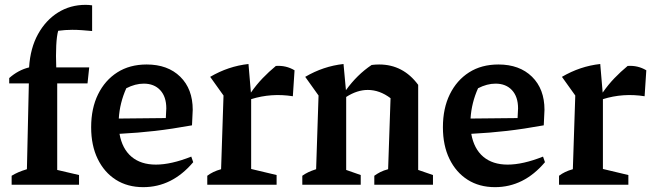

<svg xmlns="http://www.w3.org/2000/svg" viewBox="-20 -762 2694 792"><path d="M18 -418V-440Q55 -473 100 -484Q105 -564 137 -621.5Q169 -679 219.5 -710.5Q270 -742 333 -742Q346 -742 360 -740V-634Q339 -636 318.5 -637.5Q298 -639 278 -639Q264 -639 249 -638Q234 -637 220 -635Q214 -614 212 -574Q210 -534 212 -484H348L341 -418H216V-61L306 -40V0H28V-37Q41 -45 56 -51.5Q71 -58 91 -64L99 -418Z M571 10Q506 10 458 -20.5Q410 -51 383 -106.5Q356 -162 356 -237Q356 -315 384.5 -373Q413 -431 464 -463.5Q515 -496 585 -496Q672 -496 723.5 -445.5Q775 -395 775 -309L772 -245Q689 -230 619.5 -222Q550 -214 473 -210Q484 -148 522.5 -115.5Q561 -83 623 -83Q686 -83 769 -116L777 -93Q690 10 571 10ZM501 -398Q474 -338 470 -273L664 -275L666 -315Q666 -363 641 -390Q616 -417 573 -417Q538 -417 501 -398Z M835 0V-37Q847 -46 860.5 -52.5Q874 -59 892 -64L902 -368L847 -445Q922 -489 1005 -498L1015 -380Q1038 -413 1063.5 -439.5Q1089 -466 1118 -490Q1160 -493 1195 -472L1188 -365Q1099 -379 1016 -353V-65L1121 -40V0Z M1227 0V-37Q1238 -45 1251.5 -51.5Q1265 -58 1284 -64L1294 -368L1239 -445Q1314 -489 1397 -498L1407 -390Q1430 -422 1456.5 -448Q1483 -474 1513 -494Q1528 -496 1544 -496Q1643 -496 1705 -412V-61L1766 -40V0H1524V-37Q1535 -45 1548.5 -52Q1562 -59 1581 -64L1591 -357Q1546 -391 1497 -391Q1453 -391 1408 -362V-61L1468 -40V0Z M2022 10Q1957 10 1909 -20.5Q1861 -51 1834 -106.5Q1807 -162 1807 -237Q1807 -315 1835.5 -373Q1864 -431 1915 -463.5Q1966 -496 2036 -496Q2123 -496 2174.5 -445.5Q2226 -395 2226 -309L2223 -245Q2140 -230 2070.5 -222Q2001 -214 1924 -210Q1935 -148 1973.5 -115.5Q2012 -83 2074 -83Q2137 -83 2220 -116L2228 -93Q2141 10 2022 10ZM1952 -398Q1925 -338 1921 -273L2115 -275L2117 -315Q2117 -363 2092 -390Q2067 -417 2024 -417Q1989 -417 1952 -398Z M2286 0V-37Q2298 -46 2311.5 -52.5Q2325 -59 2343 -64L2353 -368L2298 -445Q2373 -489 2456 -498L2466 -380Q2489 -413 2514.5 -439.5Q2540 -466 2569 -490Q2611 -493 2646 -472L2639 -365Q2550 -379 2467 -353V-65L2572 -40V0Z"/></svg>

Font: Piazzolla SemiBold
Style: Regular
Weight: 600
Designer: Juan Pablo del Peral
Foundry: Huerta Tipografica
Version: Version 1.330